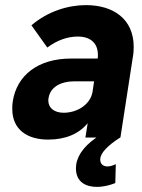

<svg xmlns="http://www.w3.org/2000/svg" viewBox="-20 -538 554 751"><path d="M433 104C421 110 410 113 400 113C384 113 372 104 372 86C372 60 403 30 450 0H451L499 -311C502 -326 503 -341 503 -354C503 -465 422 -518 316 -518C247 -518 167 -494 103 -439L165 -352C205 -382 246 -395 284 -395C344 -395 363 -359 363 -324C363 -319 363 -314 362 -309H258C128 -309 46 -243 30 -142C28 -131 28 -121 28 -112C28 -30 88 8 168 8C236 8 288 -14 323 -56L314 0H357C302 38 277 80 277 120C277 176 318 193 359 193C387 193 414 185 431 178ZM342 -179C334 -130 283 -97 229 -97C193 -97 169 -115 169 -145C169 -148 169 -151 170 -155C177 -197 216 -220 273 -220H348Z"/></svg>

Font: Arthouse Owned
Style: Bold Italic
Weight: 700
Italic angle: -10°
Designer: Jeremy Tribby
Foundry: Tribby Type
Version: Version 1.000;PS 001.000;hotconv 1.0.88;makeotf.lib2.5.64775